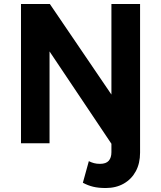

<svg xmlns="http://www.w3.org/2000/svg" viewBox="-20 -720 809 965"><path d="M549 16 229 -461.5V0H85.5V-700H230.5L549 -231.5ZM511.5 225Q474.5 225 448 218.5Q421.5 212 396.5 198.5L426.5 90Q439.5 96.5 452.5 100Q465.5 103.5 482.5 103.5Q513 103.5 526.5 88Q540 72.5 540 45V-700H684V47.5Q684 101 662.5 140.8Q641 180.5 602 202.8Q563 225 511.5 225Z"/></svg>

Font: Geologica Roman SemiBold
Style: Regular
Weight: 600
Designer: Sindre Bremnes, Frode Helland
Foundry: Monokrom Skriftforlag AS
Version: Version 1.010;gftools[0.9.28]